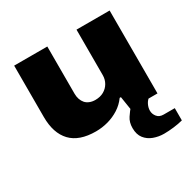

<svg xmlns="http://www.w3.org/2000/svg" viewBox="-163 -688 1055 1059"><g transform="rotate(-30 364.0 -158.5)"><path d="M588 211Q554 211 522.5 199.5Q491 188 471.5 163Q452 138 452 97Q452 60 469.5 34Q487 8 504 -12H620V-8Q602 4 592.5 23.5Q583 43 583 62Q583 83 597 100.5Q611 118 638 118H709V196Q683 203 650 207Q617 211 588 211ZM269 12Q163 12 111 -43Q59 -98 59 -201V-528H270V-227Q270 -208 275.5 -192Q281 -176 291 -164.5Q301 -153 317 -146.5Q333 -140 353 -140Q384 -140 407 -153Q430 -166 443 -188.5Q456 -211 456 -238V-528H667V0H495L482 -83H474Q451 -51 418 -30Q385 -9 347 1.5Q309 12 269 12Z"/></g></svg>

Font: Archivo SemiExpanded Black
Style: Regular
Weight: 900
Width: 6
Designer: Hector Gatti
Foundry: Omnibus-Type
Version: Version 2.001